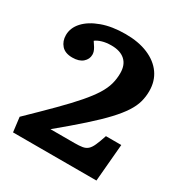

<svg xmlns="http://www.w3.org/2000/svg" viewBox="-166 -842 925 969"><g transform="rotate(30 296.5 -357.0)"><path d="M44.5 0 34 -85Q114.5 -163 172 -220.8Q229.5 -278.5 266.7 -321.8Q304 -365 325.5 -399.5Q347 -434 355.5 -465Q364 -496 364 -529Q364 -578 335.7 -603.2Q307.5 -628.5 256 -628.5Q225.5 -628.5 202.3 -621.5Q179 -614.5 166 -604Q177 -588.5 183.5 -577.2Q190 -566 192.8 -557.2Q195.5 -548.5 195.5 -539.5Q195.5 -513.5 174.5 -495Q153.5 -476.5 114 -476.5Q72 -476.5 51 -500.2Q30 -524 30 -559Q30 -601.5 62 -636.5Q94 -671.5 152.3 -692.7Q210.5 -714 289 -714Q365 -714 420.5 -690.5Q476 -667 506 -624.5Q536 -582 536 -524Q536 -491 527.5 -460.3Q519 -429.5 497.5 -396.3Q476 -363 438.3 -322.5Q400.5 -282 342 -229.8Q283.5 -177.5 200 -108.5H340Q368 -108.5 385.8 -111.5Q403.5 -114.5 415.5 -125Q427.5 -135.5 437.5 -157.8Q447.5 -180 460 -218H549.5L530.5 0Z"/></g></svg>

Font: Literata Variable Black
Style: Regular
Weight: 900
Designer: Latin by Veronika Burian and Jose Scaglione. Greek by Irene Vlachou. Cyrillic by Vera Evstafieva.
Foundry: TypeTogether
Version: Version 3.021